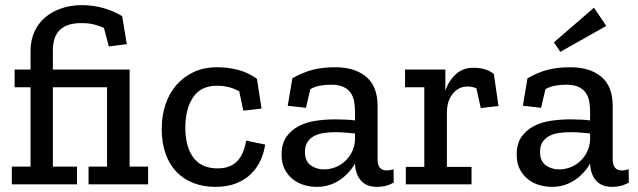

<svg xmlns="http://www.w3.org/2000/svg" viewBox="-20 -718 2487 748"><path d="M397 -378H186V-69H280V0H26V-69H99V-378H37V-447H99V-520Q99 -560 113.5 -593Q128 -626 154.5 -649Q181 -672 218 -685Q255 -698 300 -698Q342 -698 383 -686.5Q424 -675 456 -655L474 -546L404 -537L385 -609Q374 -615 351 -621.5Q328 -628 296 -628Q242 -628 214 -602Q186 -576 186 -522V-447H485V-69H557V0H325V-69H397Z M1013 -155Q1009 -125 996 -95.5Q983 -66 960 -42.5Q937 -19 902 -4.5Q867 10 819 10Q772 10 733.5 -5Q695 -20 667.5 -48.5Q640 -77 625 -119.5Q610 -162 610 -216Q610 -267 624.5 -310.5Q639 -354 667 -386.5Q695 -419 735 -437.5Q775 -456 826 -456Q868 -456 907 -446Q946 -436 981 -411L999 -295L928 -287L912 -362Q874 -384 825 -384Q762 -384 732 -338.5Q702 -293 702 -221Q702 -146 733.5 -104Q765 -62 828 -62Q876 -62 903 -89Q930 -116 939 -170L1013 -155Z M1119 -413Q1161 -437 1199.5 -446.5Q1238 -456 1286 -456Q1362 -456 1406.5 -419Q1451 -382 1451 -305V-98Q1451 -54 1486 -54Q1500 -54 1513 -59L1514 -7Q1486 10 1449 10Q1408 10 1386.5 -14Q1365 -38 1363 -80V-81Q1353 -63 1338.5 -47Q1324 -31 1305.5 -18Q1287 -5 1264 2.5Q1241 10 1214 10Q1191 10 1167 3.5Q1143 -3 1123 -18Q1103 -33 1090 -57Q1077 -81 1077 -116Q1077 -158 1095.5 -184.5Q1114 -211 1143.5 -226.5Q1173 -242 1210.5 -247.5Q1248 -253 1286 -253Q1306 -253 1326 -252Q1346 -251 1363 -249V-282Q1363 -304 1359.5 -323Q1356 -342 1346 -356.5Q1336 -371 1317.5 -379.5Q1299 -388 1270 -388Q1248 -388 1228 -384.5Q1208 -381 1189 -371L1172 -298L1101 -306ZM1363 -198Q1345 -200 1325.5 -201.5Q1306 -203 1286 -203Q1263 -203 1242 -200Q1221 -197 1204.5 -188.5Q1188 -180 1178 -165Q1168 -150 1168 -126Q1168 -90 1190.5 -74Q1213 -58 1242 -58Q1263 -58 1284 -65.5Q1305 -73 1322 -88Q1339 -103 1350 -124Q1361 -145 1363 -172Z M1824 -454Q1846 -454 1865.5 -449Q1885 -444 1904 -430L1922 -305L1853 -297L1836 -374Q1819 -381 1801 -381Q1767 -381 1744 -353Q1721 -325 1721 -278V-68H1817V0H1561V-68H1633V-378H1558V-447H1715V-365Q1728 -403 1755.5 -428.5Q1783 -454 1824 -454Z M2035 -413Q2077 -437 2115.5 -446.5Q2154 -456 2202 -456Q2278 -456 2322.5 -419Q2367 -382 2367 -305V-98Q2367 -54 2402 -54Q2416 -54 2429 -59L2430 -7Q2402 10 2365 10Q2324 10 2302.5 -14Q2281 -38 2279 -80V-81Q2269 -63 2254.5 -47Q2240 -31 2221.5 -18Q2203 -5 2180 2.5Q2157 10 2130 10Q2107 10 2083 3.5Q2059 -3 2039 -18Q2019 -33 2006 -57Q1993 -81 1993 -116Q1993 -158 2011.5 -184.5Q2030 -211 2059.5 -226.5Q2089 -242 2126.5 -247.5Q2164 -253 2202 -253Q2222 -253 2242 -252Q2262 -251 2279 -249V-282Q2279 -304 2275.5 -323Q2272 -342 2262 -356.5Q2252 -371 2233.5 -379.5Q2215 -388 2186 -388Q2164 -388 2144 -384.5Q2124 -381 2105 -371L2088 -298L2017 -306ZM2279 -198Q2261 -200 2241.5 -201.5Q2222 -203 2202 -203Q2179 -203 2158 -200Q2137 -197 2120.5 -188.5Q2104 -180 2094 -165Q2084 -150 2084 -126Q2084 -90 2106.5 -74Q2129 -58 2158 -58Q2179 -58 2200 -65.5Q2221 -73 2238 -88Q2255 -103 2266 -124Q2277 -145 2279 -172ZM2163 -516 2138 -553 2294 -688 2342 -617Z"/></svg>

Font: Zilla Slab Medium
Style: Regular
Weight: 500
Designer: Typotheque.com
Foundry: Typotheque type foundry
Version: Version 1.1; 2017